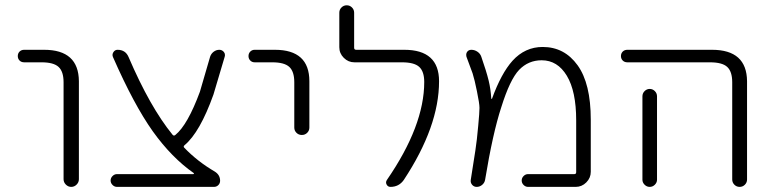

<svg xmlns="http://www.w3.org/2000/svg" viewBox="-20 -735 2939 733"><path d="M72.3 -497.1Q61.5 -497.1 54.7 -503.9Q47.9 -510.7 47.9 -521Q47.9 -531.2 54.7 -538.1Q61.5 -544.9 72.3 -544.9H148.4Q280.3 -544.9 281.2 -424.8V-50.8Q281.2 -39.1 272.5 -30.3Q263.7 -21.5 252 -21.5Q240.2 -21.5 231.4 -30.3Q222.7 -39.1 222.7 -50.8V-420.9Q222.7 -461.9 203.6 -479.5Q184.6 -497.1 138.7 -497.1Z M717.8 -70.3Q719.7 -70.3 720.2 -71.8Q720.7 -73.2 719.7 -74.2Q635.7 -132.8 563.5 -233.4Q491.2 -335 411.1 -517.6Q407.2 -527.3 413.1 -536.1Q418.9 -544.9 428.7 -544.9Q459 -544.9 470.7 -517.6Q552.7 -326.2 638.7 -220.7Q643.6 -214.8 649.4 -219.7Q696.3 -257.8 743.2 -384.8L782.2 -518.6Q786.1 -530.3 795.9 -537.6Q805.7 -544.9 817.4 -544.9Q828.1 -544.9 835 -536.1Q838.9 -531.2 838.9 -524.4Q838.9 -521.5 837.9 -518.6L794.9 -374Q743.2 -229.5 684.6 -180.7Q678.7 -175.8 683.6 -170.9Q734.4 -118.2 799.8 -80.1Q820.3 -67.4 820.3 -44.9Q820.3 -35.2 813.5 -28.3Q806.6 -21.5 796.9 -21.5H426.8Q417 -21.5 409.7 -28.8Q402.3 -36.1 402.3 -45.9Q402.3 -55.7 409.7 -63Q417 -70.3 426.8 -70.3Z M952.1 -497.1Q942.4 -497.1 935.5 -503.9Q928.7 -510.7 928.7 -521Q928.7 -531.2 935.5 -538.1Q942.4 -544.9 952.1 -544.9H1029.3Q1161.1 -544.9 1161.1 -424.8V-248Q1161.1 -236.3 1152.8 -228Q1144.5 -219.7 1132.3 -219.7Q1120.1 -219.7 1111.8 -228Q1103.5 -236.3 1103.5 -248V-420.9Q1103.5 -461.9 1084.5 -479.5Q1065.4 -497.1 1019.5 -497.1Z M1523.4 -544.9Q1656.2 -544.9 1656.2 -424.8Q1656.2 -252 1521.5 -47.9Q1502.9 -21.5 1470.7 -21.5Q1460.9 -21.5 1456.1 -30.3Q1451.2 -39.1 1457 -47.9Q1599.6 -254.9 1599.6 -421.9Q1599.6 -461.9 1580.6 -479.5Q1561.5 -497.1 1514.6 -497.1H1333Q1309.6 -497.1 1292.5 -514.2Q1275.4 -531.2 1275.4 -554.7V-686.5Q1275.4 -698.2 1283.7 -706.5Q1292 -714.8 1303.7 -714.8Q1315.4 -714.8 1323.7 -706.5Q1332 -698.2 1332 -686.5V-552.7Q1332 -544.9 1339.8 -544.9Z M1996.1 -21.5Q1986.3 -21.5 1979 -28.8Q1971.7 -36.1 1971.7 -45.9Q1971.7 -55.7 1979 -63Q1986.3 -70.3 1996.1 -70.3H2172.9Q2179.7 -70.3 2179.7 -78.1V-275.4Q2179.7 -386.7 2144 -445.8Q2108.4 -504.9 2047.9 -504.9Q1997.1 -504.9 1961.9 -468.3Q1926.8 -431.6 1893.6 -325.2Q1861.3 -226.6 1832 -48.8Q1830.1 -37.1 1820.8 -29.3Q1811.5 -21.5 1799.8 -21.5Q1789.1 -21.5 1782.2 -29.8Q1775.4 -38.1 1777.3 -48.8Q1790 -127.9 1794.9 -161.1Q1800.8 -199.2 1805.7 -254.9Q1810.5 -305.7 1810.5 -323.2Q1810.5 -339.8 1800.8 -386.7Q1792 -430.7 1784.2 -455.1Q1777.3 -473.6 1760.7 -518.6Q1759.8 -522.5 1759.8 -525.4Q1759.8 -531.2 1762.7 -536.1Q1768.6 -544.9 1779.3 -544.9Q1792 -544.9 1802.7 -537.6Q1813.5 -530.3 1817.4 -518.6Q1836.9 -462.9 1845.7 -426.8Q1853.5 -394.5 1855.5 -358.4Q1855.5 -357.4 1856.4 -357.4Q1857.4 -357.4 1858.4 -358.4Q1893.6 -455.1 1936.5 -502.9Q1984.4 -555.7 2051.8 -555.7Q2134.8 -555.7 2185.1 -485.8Q2235.4 -416 2235.4 -278.3V-79.1Q2235.4 -55.7 2218.3 -38.6Q2201.2 -21.5 2177.7 -21.5Z M2375 -497.1Q2364.3 -497.1 2357.4 -503.9Q2350.6 -510.7 2350.6 -521Q2350.6 -531.2 2357.4 -538.1Q2364.3 -544.9 2375 -544.9H2698.2Q2831.1 -544.9 2832 -424.8V-49.8Q2832 -38.1 2823.7 -29.8Q2815.4 -21.5 2803.7 -21.5Q2792 -21.5 2783.7 -29.8Q2775.4 -38.1 2775.4 -49.8V-420.9Q2775.4 -461.9 2756.3 -479.5Q2737.3 -497.1 2690.4 -497.1ZM2488.3 -367.2V-72.3V-48.8Q2488.3 -38.1 2480 -29.8Q2471.7 -21.5 2460.4 -21.5Q2449.2 -21.5 2440.9 -29.8Q2432.6 -38.1 2432.6 -48.8V-72.3V-367.2Q2432.6 -378.9 2440.9 -387.2Q2449.2 -395.5 2460.4 -395.5Q2471.7 -395.5 2480 -387.2Q2488.3 -378.9 2488.3 -367.2Z"/></svg>

Font: irohamaru Light
Style: Regular
Weight: 200
Designer: [Source Han Sans]
Ryoko NISHIZUKA  (kana & ideographs); Paul D. Hunt (Latin, Greek & Cyrillic); Wenlong ZHANG  (bopomofo
Version: Version 1.01